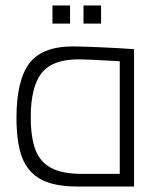

<svg xmlns="http://www.w3.org/2000/svg" viewBox="-20 -679 572 699"><path d="M40 0ZM468 -500V0H262Q176 0 128 -26.5Q80 -53 60 -107Q40 -161 40 -250Q40 -386 86.5 -448Q133 -510 246 -510Q272 -510 343 -507Q414 -504 468 -500ZM278 -46H416V-456Q299 -463 266 -463Q171 -463 131.5 -413Q92 -363 92 -253Q92 -179 109 -134Q126 -89 166.5 -67.5Q207 -46 278 -46ZM171 -659H235V-593H171ZM284 -659H348V-593H284Z"/></svg>

Font: Cairo Light
Style: Regular
Weight: 300
Designer: Mohamed Gaber, the designers of Titillium
Foundry: Kief Type Foundry
Version: Version 2.009; ttfautohint (v1.5.33-1714) -l 8 -r 50 -G 200 